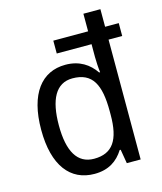

<svg xmlns="http://www.w3.org/2000/svg" viewBox="-115 -844 789 938"><g transform="rotate(-15 280.0 -375.0)"><path d="M247 10C319 10 364 -22 395 -71H400L412 0H482V-606H551V-671H482V-760H396V-671H220V-606H396V-541C396 -520 398 -484 401 -463H396C365 -509 317 -542 246 -542C126 -542 50 -448 50 -265C50 -84 125 10 247 10ZM264 -62C179 -62 139 -133 139 -264C139 -394 178 -469 262 -469C363 -469 397 -402 397 -267V-249C397 -122 358 -62 264 -62Z"/></g></svg>

Font: Noto Sans Sinhala SemiCondensed
Style: Regular
Weight: 400
Width: 4
Designer: Jelle Bosma - Monotype Design Team
Foundry: Monotype Imaging Inc.
Version: Version 2.006